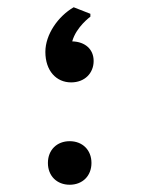

<svg xmlns="http://www.w3.org/2000/svg" viewBox="-20 -504 390 529"><path d="M176 -277C214 -277 238 -303 238 -336C238 -368 215 -389 179 -390C190 -430 229 -458 229 -458V-466L183 -484C140 -459 105 -409 105 -361C105 -309 135 -277 176 -277ZM112 -55C112 -19 137 5 172 5C207 5 232 -19 232 -55C232 -91 207 -115 172 -115C137 -115 112 -91 112 -55Z"/></svg>

Font: Kufam Arabic Latin Roman Normal
Style: Regular
Weight: 400
Designer: Wael Morcos & Artur Schmal
Version: Version 1.200;PS 001.200;hotconv 1.0.88;makeotf.lib2.5.64775